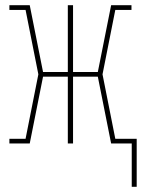

<svg xmlns="http://www.w3.org/2000/svg" viewBox="-20 -550 544 736"><path d="M485 166V0H406L355 -256H260V0H240V-256H145L94 0H16V-18H78L127 -265L78 -512H16V-530H94L145 -274H240V-530H260V-274H355L406 -530H484V-512H422L373 -265L422 -18H504V166Z"/></svg>

Font: Iosevka Slab Thin
Style: Regular
Weight: 100
Monospace: yes
Designer: Belleve Invis
Foundry: Belleve Invis
Version: Version 11.1.0; ttfautohint (v1.8.3)